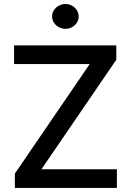

<svg xmlns="http://www.w3.org/2000/svg" viewBox="-20 -932 649 952"><path d="M53.7 -71.3 424.8 -614.3H49.8V-707H556.6V-635.7L185.5 -92.8H559.6V0H53.7ZM238.3 -850.6Q238.3 -867.2 247.3 -881.3Q256.3 -895.5 271.7 -903.8Q287.1 -912.1 304.7 -912.1Q322.3 -912.1 337.2 -903.8Q352.1 -895.5 361.1 -881.3Q370.1 -867.2 370.1 -850.6Q370.1 -834 361.1 -819.8Q352.1 -805.7 337.2 -797.4Q322.3 -789.1 304.7 -789.1Q287.1 -789.1 271.7 -797.4Q256.3 -805.7 247.3 -819.8Q238.3 -834 238.3 -850.6Z"/></svg>

Font: Pretendard JP Medium
Style: Regular
Weight: 500
Designer: Base glyphs from Inter by Rasmus Andersson; Hangeul glyphs from Noto Sans CJK(Source Han Sans) by Jang Soo-young and Kan
Foundry: Kil Hyung-jin
Version: Version 1.309